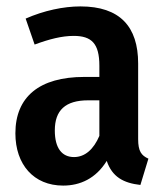

<svg xmlns="http://www.w3.org/2000/svg" viewBox="-20 -564 515 599"><path d="M411 -130V-366C411 -481 354 -544 231 -544C178 -544 117 -531 60 -506L88 -425C134 -442 173 -452 210 -452C266 -452 290 -428 290 -359V-324H243C103 -324 28 -262 28 -148C28 -51 85 15 177 15C230 15 279 -7 313 -62C330 -12 365 7 418 13L443 -69C421 -79 411 -92 411 -130ZM211 -74C173 -74 151 -102 151 -157C151 -220 184 -251 255 -251H290V-140C272 -98 245 -74 211 -74Z"/></svg>

Font: Fira Sans Condensed Medium
Style: Regular
Weight: 500
Width: 3
Designer: Carrois Corporate & Edenspiekermann AG
Foundry: Carrois Corporate GbR & Edenspiekermann AG
Version: Version 4.202;PS 004.202;hotconv 1.0.88;makeotf.lib2.5.64775